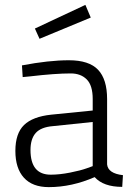

<svg xmlns="http://www.w3.org/2000/svg" viewBox="-20 -757 539 787"><path d="M419 -351V-83Q423 -46 484 -39L481 9Q404 9 368 -31Q274 10 180 10Q113 10 78 -28.5Q43 -67 43 -138.5Q43 -210 78.5 -244.5Q114 -279 190 -287L360 -304V-351Q360 -407 335.5 -431.5Q311 -456 270 -456Q206 -456 104 -444L73 -441L70 -489Q180 -510 262.5 -510Q345 -510 382 -471Q419 -432 419 -351ZM105 -142Q105 -41 188 -41Q224 -41 267 -49.5Q310 -58 335 -67L360 -76V-257L197 -240Q148 -236 126.5 -212Q105 -188 105 -142ZM123 -640 330 -737 352 -685 142 -598Z"/></svg>

Font: Titillium Web
Style: Light
Weight: 300
Version: Version 1.001;PS 57.000;hotconv 1.0.70;makeotf.lib2.5.55311